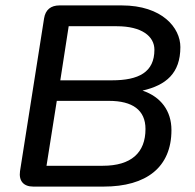

<svg xmlns="http://www.w3.org/2000/svg" viewBox="-20 -690 720 710"><path d="M103 0H363C522 0 614 -72 614 -209C614 -280 575 -332 507 -355C594 -375 647 -419 647 -516C647 -587 580 -670 430 -670H200C168 -670 148 -654 143 -622L54 -57C49 -21 67 0 103 0ZM360 -77H152L190 -317H383C470 -317 518 -283 518 -213C518 -125 465 -77 360 -77ZM394 -393H203L234 -593H412C504 -593 551 -556 551 -506C551 -423 493 -393 394 -393Z"/></svg>

Font: SN Pro Medium
Style: Italic
Weight: 400
Italic angle: -9°
Designer: Tobias Whetton
Foundry: Supernotes
Version: Version 1.001;Glyphs 3.2 (3249)